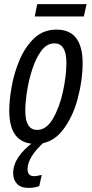

<svg xmlns="http://www.w3.org/2000/svg" viewBox="-20 -690 447 934"><path d="M153 10Q232 10 282.5 -53.5Q333 -117 357.5 -208.5Q382 -300 382 -382Q382 -546 255 -546Q191 -546 147 -504.5Q103 -463 76 -400Q49 -337 37 -270Q25 -203 25 -152Q25 10 153 10ZM161 -58Q103 -58 103 -151Q103 -191 111.5 -246Q120 -301 137.5 -354.5Q155 -408 181.5 -443.5Q208 -479 245 -479Q303 -479 303 -384Q303 -322 286.5 -245.5Q270 -169 238 -113.5Q206 -58 161 -58ZM149 -610 161 -670H401L388 -610ZM118 224Q150 224 171 215L183 161Q172 163 163 165Q154 167 146 167Q114 167 114 133Q114 74 196 0H144Q44 74 44 152Q44 184 62.5 204Q81 224 118 224Z"/></svg>

Font: Noto Sans UI Condensed
Style: Italic
Weight: 400
Width: 3
Italic angle: -12°
Designer: Monotype Design Team
Foundry: Monotype Imaging Inc.
Version: Version 1.901